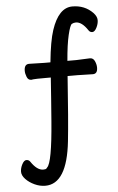

<svg xmlns="http://www.w3.org/2000/svg" viewBox="-61 -778 623 1014"><g transform="rotate(-5 250.0 -270.5)"><path d="M108 -454Q162 -452 190 -452H221Q232 -564 251 -621Q289 -736 362 -736Q427 -736 470 -692Q489 -672 489 -652.5Q489 -633 478.5 -612.5Q468 -592 455.5 -592Q443 -592 436 -603Q405 -650 373 -650Q361 -650 351.5 -644.5Q342 -639 330 -588.5Q318 -538 311 -452H359L430 -455H431Q448 -455 456 -437.5Q464 -420 464 -403Q464 -370 439 -370L358 -372H305Q289 -140 277 -29Q253 195 138 195Q109 195 81 182Q53 169 34.5 149.5Q16 130 16 110.5Q16 91 26.5 71Q37 51 49.5 51Q62 51 69 61Q101 109 134 109Q147 109 151 105Q155 101 155 100Q182 77 199 -141Q203 -200 208 -259.5Q213 -319 216 -372H189Q132 -372 123 -370.5Q114 -369 113 -369H112Q96 -369 89 -386.5Q82 -404 82 -419Q82 -454 108 -454Z"/></g></svg>

Font: LXGW ZhenKai
Style: Regular
Weight: 400
Designer: LXGW / Fontworks Inc.
Foundry: LXGW / Fontworks Inc.
Version: Version 0.800;June 8, 2025